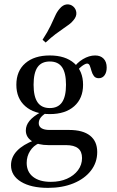

<svg xmlns="http://www.w3.org/2000/svg" viewBox="-20 -686 546 898"><path d="M204.8 192.7Q125 192.7 78.2 164.1Q31.5 135.5 31.5 87.1Q31.5 49.2 59.3 19.8Q87.1 -9.7 141.9 -30.6L162.9 -16.1Q136.3 -4.8 120.6 20.2Q104.8 45.2 104.8 75.8Q104.8 117.7 134.7 141.1Q164.5 164.5 217.7 164.5Q260.5 164.5 293.1 150Q325.8 135.5 344.8 110.1Q363.7 84.7 363.7 53.2Q363.7 22.6 345.2 7.7Q326.6 -7.3 288.7 -7.3H206.5Q158.1 -7.3 129.4 -25.8Q100.8 -44.4 100.8 -75.8Q100.8 -100 118.1 -121Q135.5 -141.9 169.4 -160.5L195.2 -157.3Q177.4 -146 169.4 -134.7Q161.3 -123.4 161.3 -109.7Q161.3 -94.4 174.2 -86.3Q187.1 -78.2 211.3 -78.2H303.2Q367.7 -78.2 401.2 -51.6Q434.7 -25 434.7 25Q434.7 74.2 405.2 112.1Q375.8 150 323.8 171.4Q271.8 192.7 204.8 192.7ZM212.9 -152.4Q140.3 -152.4 98.4 -189.1Q56.5 -225.8 56.5 -289.5Q56.5 -354 98.4 -390.3Q140.3 -426.6 212.9 -426.6Q285.5 -426.6 327 -390.3Q368.5 -354 368.5 -289.5Q368.5 -225.8 327 -189.1Q285.5 -152.4 212.9 -152.4ZM212.9 -180.6Q251.6 -180.6 270.2 -207.7Q288.7 -234.7 288.7 -289.5Q288.7 -345.2 270.2 -371.8Q251.6 -398.4 212.9 -398.4Q174.2 -398.4 155.6 -371.8Q137.1 -345.2 137.1 -289.5Q137.1 -234.7 155.6 -207.7Q174.2 -180.6 212.9 -180.6ZM441.9 -320.2Q426.6 -320.2 419 -330.6Q411.3 -341.1 407.7 -354.8Q404 -368.5 400 -378.6Q396 -388.7 387.1 -388.7Q382.3 -388.7 373 -383.5Q363.7 -378.2 353.2 -368.5Q342.7 -358.9 335.5 -346L322.6 -365.3Q338.7 -391.9 367.7 -409.3Q396.8 -426.6 425 -426.6Q450 -426.6 464.5 -411.7Q479 -396.8 479 -370.2Q479 -347.6 469 -333.9Q458.9 -320.2 441.9 -320.2ZM193.5 -487.1 179 -500Q204 -538.7 216.9 -566.1Q229.8 -593.5 238.3 -612.5Q246.8 -631.5 258.9 -645.2Q274.2 -663.7 291.9 -665.3Q309.7 -666.9 322.6 -655.6Q335.5 -644.4 337.1 -626.6Q338.7 -608.9 323.4 -591.1Q314.5 -579.8 302.8 -571.4Q291.1 -562.9 275.4 -552Q259.7 -541.1 239.5 -526.2Q219.4 -511.3 193.5 -487.1Z"/></svg>

Font: Playfair
Style: Regular
Weight: 400
Designer: Claus Eggers Sørensen
Foundry: Claus Eggers Sørensen
Version: Version 2.001;gftools[0.9.30]